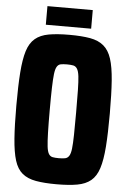

<svg xmlns="http://www.w3.org/2000/svg" viewBox="-67 -1010 733 1152"><g transform="rotate(5 300.0 -434.0)"><path d="M318 96Q244 96 193.5 87Q143 78 111.5 52Q80 26 64.5 -24Q49 -74 43 -154.5Q37 -235 37 -354Q37 -473 43 -553.5Q49 -634 64.5 -683.5Q80 -733 111.5 -759.5Q143 -786 193.5 -795Q244 -804 318 -804Q392 -804 442.5 -795Q493 -786 524.5 -759.5Q556 -733 572 -683.5Q588 -634 594 -553.5Q600 -473 600 -354Q600 -235 594 -154.5Q588 -74 572 -24Q556 26 524.5 52Q493 78 442.5 87Q392 96 318 96ZM318 -61Q341 -61 356 -64Q371 -67 380 -81Q389 -95 392.5 -125Q396 -155 397 -208.5Q398 -262 398 -343Q398 -425 397 -478Q396 -531 392.5 -561Q389 -591 380 -605.5Q371 -620 356 -623Q341 -626 318 -626Q295 -626 280.5 -623Q266 -620 257.5 -605.5Q249 -591 245.5 -561Q242 -531 240.5 -478Q239 -425 239 -343Q239 -262 240.5 -208.5Q242 -155 245.5 -125Q249 -95 257.5 -81Q266 -67 280.5 -64Q295 -61 318 -61ZM171 -852V-964H444V-852Z"/></g></svg>

Font: Farlight84_Sys_V01
Style: Bold
Weight: 700
Designer: Monotype Design Team, Nadine Chahine and Nizar Qandah
Foundry: Monotype Imaging Inc.
Version: Version 2.004;October 31, 2024;FontCreator 14.0.0.2814 64-bi